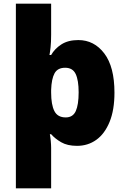

<svg xmlns="http://www.w3.org/2000/svg" viewBox="-20 -780 683 1040"><path d="M600 -278Q600 -184 573.5 -119.5Q547 -55 501.5 -22.5Q456 10 397 10Q345 10 311.5 -9.5Q278 -29 257 -53H250Q253 -38 255 -16.5Q257 5 257 21V240H66V-760H257V-592Q257 -552 254 -524.5Q251 -497 248 -482H257Q276 -516 312.5 -539.5Q349 -563 404 -563Q490 -563 545 -490.5Q600 -418 600 -278ZM406 -280Q406 -345 390 -379Q374 -413 333 -413Q292 -413 275.5 -383Q259 -353 257 -293V-279Q257 -213 274.5 -178.5Q292 -144 336 -144Q375 -144 390.5 -178.5Q406 -213 406 -280Z"/></svg>

Font: Noto Sans Meetei Mayek Black
Style: Regular
Weight: 900
Designer: Monotype Design Team and Neelakash Kshetrimayum
Foundry: Monotype Imaging Inc.
Version: Version 2.002; ttfautohint (v1.8.4.7-5d5b)